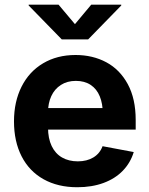

<svg xmlns="http://www.w3.org/2000/svg" viewBox="-20 -787 636 818"><path d="M39.6 -270Q39.6 -353.5 71.8 -417.7Q104 -481.9 163.6 -517.3Q223.1 -552.7 301.8 -552.7Q375 -552.7 432.9 -521.7Q490.7 -490.7 524.4 -428.5Q558.1 -366.2 558.1 -275.9V-234.9H99.6V-326.7H486.3L418 -302.2Q418 -345.2 405 -376.7Q392.1 -408.2 366.2 -425.3Q340.3 -442.4 303.2 -442.4Q266.1 -442.4 239.3 -425Q212.4 -407.7 198.5 -377.4Q184.6 -347.2 184.6 -308.6V-243.7Q184.6 -197.3 200.2 -164.8Q215.8 -132.3 244.4 -116Q272.9 -99.6 311.5 -99.6Q350.1 -99.6 377.7 -116.2Q405.3 -132.8 417 -164.1L549.8 -139.2Q536.1 -93.8 503.4 -59.8Q470.7 -25.9 421.1 -7.6Q371.6 10.7 309.1 10.7Q226.6 10.7 165.5 -23.4Q104.5 -57.6 72 -121.1Q39.6 -184.6 39.6 -270ZM299.3 -684.1 368.7 -767.1H496.6V-763.7L355.5 -619.1H243.2L102.1 -763.7V-767.1H229.5Z"/></svg>

Font: Inter RS Variable
Style: Regular
Weight: 400
Designer: Rasmus Andersson (customised by Maria Ramos and Noel Pretorius)
Foundry: rsms
Version: Version 3.001;Glyphs 3.2.3 (3260)